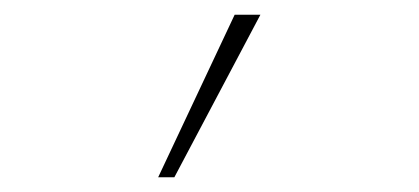

<svg xmlns="http://www.w3.org/2000/svg" viewBox="-20 -734 570 261"><path d="M195 -493 299 -714H334L217 -493Z"/></svg>

Font: Noto Sans Mono Condensed Thin
Style: Regular
Weight: 100
Width: 3
Designer: Monotype Design Team
Foundry: Monotype Imaging Inc.
Version: Version 2.014; ttfautohint (v1.8.4.7-5d5b)